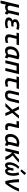

<svg xmlns="http://www.w3.org/2000/svg" viewBox="3112 -3988 1022 7365"><g transform="rotate(90 3623.5 -306.0)"><path d="M-39 185 129 -522H241L181 -274Q175 -250 168 -220.5Q161 -191 161 -163Q161 -131 176.5 -108.5Q192 -86 235 -86Q271 -86 297 -97Q323 -108 345 -126Q344 -149 346.5 -171.5Q349 -194 354 -218L428 -522H538L465 -216Q460 -194 456 -174.5Q452 -155 452 -139Q452 -114 464 -100Q476 -86 503 -81L475 10Q430 9 404.5 -4.5Q379 -18 365 -42Q334 -18 295 -3Q256 12 210 12Q181 12 155 1Q129 -10 114 -29Q112 -1 107 27.5Q102 56 94 86L70 185Z M827 14Q787 14 749 7Q711 0 679.5 -15.5Q648 -31 629 -58Q610 -85 610 -125Q610 -174 640 -217Q670 -260 732 -279Q709 -292 693.5 -314.5Q678 -337 678 -368Q678 -427 712 -464.5Q746 -502 803.5 -519Q861 -536 929 -536Q982 -535 1023 -527Q1064 -519 1094 -506L1053 -419Q1027 -430 991 -437Q955 -444 920 -444Q888 -444 856 -437.5Q824 -431 804 -414Q784 -397 784 -367Q784 -345 795 -333Q806 -321 826 -316.5Q846 -312 874 -312H966L946 -227H855Q817 -227 787 -218Q757 -209 739 -191Q721 -173 721 -145Q721 -121 736.5 -107Q752 -93 780 -86.5Q808 -80 847 -80Q912 -80 953 -92.5Q994 -105 1012 -113L1024 -23Q992 -10 941 2Q890 14 827 14Z M1425 12Q1376 12 1338.5 -2.5Q1301 -17 1279.5 -48Q1258 -79 1258 -129Q1258 -151 1261.5 -175Q1265 -199 1271 -223L1320 -430H1193L1216 -522H1675L1652 -430H1432L1380 -215Q1376 -197 1373 -180.5Q1370 -164 1370 -149Q1370 -111 1393.5 -97.5Q1417 -84 1450 -84Q1483 -84 1518 -91.5Q1553 -99 1583 -110L1585 -17Q1552 -5 1509 3.5Q1466 12 1425 12Z M1885 12Q1831 12 1794.5 -11.5Q1758 -35 1739 -78Q1720 -121 1720 -182Q1720 -252 1744 -316Q1768 -380 1813 -429Q1858 -478 1923 -506Q1988 -534 2069 -534Q2103 -534 2143 -527Q2183 -520 2218 -503L2145 -216Q2140 -194 2136 -174.5Q2132 -155 2132 -139Q2132 -114 2144.5 -100Q2157 -86 2186 -81L2157 9Q2112 8 2086.5 -5Q2061 -18 2046 -40Q2023 -22 1981.5 -5Q1940 12 1885 12ZM1919 -81Q1952 -81 1979 -92.5Q2006 -104 2026 -120Q2025 -133 2025.5 -150.5Q2026 -168 2029.5 -186Q2033 -204 2036 -218L2089 -435Q2081 -437 2069.5 -438.5Q2058 -440 2048 -440Q1999 -440 1958.5 -420Q1918 -400 1889.5 -365Q1861 -330 1846 -285.5Q1831 -241 1831 -192Q1831 -159 1840 -133.5Q1849 -108 1868 -94.5Q1887 -81 1919 -81Z M2253 0 2379 -522H2787L2661 0H2550L2653 -430H2468L2365 0Z M3105 12Q3056 12 3018.5 -2.5Q2981 -17 2959.5 -48Q2938 -79 2938 -129Q2938 -151 2941.5 -175Q2945 -199 2951 -223L3000 -430H2873L2896 -522H3355L3332 -430H3112L3060 -215Q3056 -197 3053 -180.5Q3050 -164 3050 -149Q3050 -111 3073.5 -97.5Q3097 -84 3130 -84Q3163 -84 3198 -91.5Q3233 -99 3263 -110L3265 -17Q3232 -5 3189 3.5Q3146 12 3105 12Z M3581 13Q3521 13 3483.5 -7.5Q3446 -28 3429 -64.5Q3412 -101 3412 -149Q3412 -172 3415.5 -197Q3419 -222 3426 -249L3491 -522H3602L3540 -262Q3535 -242 3529.5 -216Q3524 -190 3524 -164Q3524 -144 3530 -125Q3536 -106 3552 -94.5Q3568 -83 3595 -83Q3635 -83 3658.5 -98.5Q3682 -114 3697.5 -148Q3713 -182 3725 -237L3794 -522H3905L3833 -223Q3820 -170 3803 -126.5Q3786 -83 3759 -52Q3732 -21 3689 -4Q3646 13 3581 13Z M3894 0 4146 -268 4018 -522H4138L4222 -344Q4250 -375 4278 -408Q4306 -441 4330 -470.5Q4354 -500 4370 -522H4489Q4477 -506 4457 -481Q4437 -456 4413 -427Q4389 -398 4363 -368.5Q4337 -339 4313.5 -312Q4290 -285 4272 -266Q4307 -198 4336.5 -134Q4366 -70 4391 0H4276Q4257 -52 4237 -97.5Q4217 -143 4196 -186L4020 0Z M4816 7Q4762 7 4728.5 -11.5Q4695 -30 4680 -62.5Q4665 -95 4665 -138Q4665 -160 4668.5 -183Q4672 -206 4678 -231L4726 -430H4577L4600 -522H4859L4788 -220Q4782 -202 4779 -185Q4776 -168 4776 -154Q4776 -125 4792 -107Q4808 -89 4846 -89Q4865 -89 4886.5 -92.5Q4908 -96 4930 -102L4927 -10Q4906 -3 4879 2Q4852 7 4816 7Z M5245 12Q5191 12 5154.5 -11.5Q5118 -35 5099 -78Q5080 -121 5080 -182Q5080 -252 5104 -316Q5128 -380 5173 -429Q5218 -478 5283 -506Q5348 -534 5429 -534Q5463 -534 5503 -527Q5543 -520 5578 -503L5505 -216Q5500 -194 5496 -174.5Q5492 -155 5492 -139Q5492 -114 5504.5 -100Q5517 -86 5546 -81L5517 9Q5472 8 5446.5 -5Q5421 -18 5406 -40Q5383 -22 5341.5 -5Q5300 12 5245 12ZM5279 -81Q5312 -81 5339 -92.5Q5366 -104 5386 -120Q5385 -133 5385.5 -150.5Q5386 -168 5389.5 -186Q5393 -204 5396 -218L5449 -435Q5441 -437 5429.5 -438.5Q5418 -440 5408 -440Q5359 -440 5318.5 -420Q5278 -400 5249.5 -365Q5221 -330 5206 -285.5Q5191 -241 5191 -192Q5191 -159 5200 -133.5Q5209 -108 5228 -94.5Q5247 -81 5279 -81Z M5624 0 5750 -522H5861L5811 -315Q5849 -344 5893 -380.5Q5937 -417 5979 -454.5Q6021 -492 6050 -522H6178Q6154 -494 6119.5 -461.5Q6085 -429 6046.5 -396.5Q6008 -364 5971.5 -335Q5935 -306 5905 -283Q5937 -251 5971 -203Q6005 -155 6034.5 -101.5Q6064 -48 6081 0H5956Q5939 -48 5913 -96.5Q5887 -145 5857.5 -187.5Q5828 -230 5798 -258L5735 0Z M6280 11Q6222 11 6193.5 -32.5Q6165 -76 6165 -142Q6165 -214 6187 -285.5Q6209 -357 6248.5 -421Q6288 -485 6342 -535L6419 -496Q6366 -443 6332 -386Q6298 -329 6281 -273Q6264 -217 6264 -165Q6264 -127 6275 -105.5Q6286 -84 6303 -84Q6321 -84 6334.5 -98.5Q6348 -113 6357.5 -137Q6367 -161 6374.5 -190Q6382 -219 6388 -247L6402 -310H6495L6480 -247Q6475 -225 6471.5 -201.5Q6468 -178 6468 -162Q6468 -128 6477 -106Q6486 -84 6507 -84Q6527 -84 6542 -105Q6557 -126 6566.5 -160Q6576 -194 6581 -233Q6586 -272 6586 -307Q6586 -364 6575.5 -415.5Q6565 -467 6550 -501L6642 -533Q6655 -507 6665 -470Q6675 -433 6680.5 -392.5Q6686 -352 6686 -314Q6686 -255 6677.5 -197Q6669 -139 6648 -92.5Q6627 -46 6591 -17.5Q6555 11 6501 11Q6464 11 6438 -12Q6412 -35 6403 -72Q6377 -25 6344.5 -7Q6312 11 6280 11ZM6503 -575 6438 -619 6582 -797 6655 -735Z M6885 0Q6869 -68 6854.5 -151.5Q6840 -235 6829.5 -329Q6819 -423 6815 -522H6930Q6931 -462 6936 -390.5Q6941 -319 6948.5 -249.5Q6956 -180 6965 -125Q6993 -161 7022.5 -210.5Q7052 -260 7080.5 -315Q7109 -370 7132 -423.5Q7155 -477 7170 -522H7286Q7262 -454 7227 -382Q7192 -310 7151.5 -240Q7111 -170 7068.5 -108.5Q7026 -47 6987 0Z"/></g></svg>

Font: Ubuntu Sans Mono Medium
Style: Italic
Weight: 500
Italic angle: -13.5°
Monospace: yes
Designer: Dalton Maag Ltd
Foundry: Dalton Maag Ltd
Version: Version 1.006